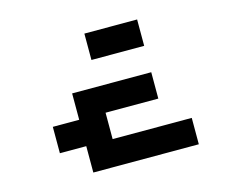

<svg xmlns="http://www.w3.org/2000/svg" viewBox="-90 -752 1056 879"><g transform="rotate(-15 437.5 -312.5)"><path d="M375 -500V-625H625V-500ZM250 0V-125H125V-250H250V-375H625V-250H375V-125H750V0Z"/></g></svg>

Font: Silkscreen
Style: Bold
Weight: 700
Designer: Jason Kottke
Foundry: Jason Kottke
Version: Version 1.001; ttfautohint (v1.8.4.7-5d5b)